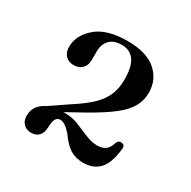

<svg xmlns="http://www.w3.org/2000/svg" viewBox="-94 -803 538 541"><g transform="rotate(30 175.0 -532.0)"><path d="M77 -424.5 62 -434 128.5 -479Q163.5 -501.5 184 -521.5Q204.5 -541.5 213.5 -563.2Q222.5 -585 222.5 -613Q222.5 -656.5 208 -675.5Q193.5 -694.5 168 -694.5Q141 -694.5 128 -680Q115 -665.5 115 -643.5V-615.5Q115 -597.5 104.8 -587.2Q94.5 -577 77.5 -577Q61 -577 51 -587.2Q41 -597.5 41 -616Q41 -653 75 -682.5Q109 -712 176 -712Q238.5 -712 269.5 -684.8Q300.5 -657.5 300.5 -615Q300.5 -591 289 -569.8Q277.5 -548.5 250 -527Q222.5 -505.5 175.5 -479ZM34.5 -388Q34.5 -415 57 -431.5Q79.5 -448 124.5 -448Q148 -448 169 -439.5Q190 -431 209.8 -422.5Q229.5 -414 248 -414Q265 -414 275 -421.5Q285 -429 290 -446.5Q292 -451.5 295.5 -453.8Q299 -456 303 -455.5Q316.5 -455 314.5 -440Q309 -391 289.5 -371.5Q270 -352 239 -352Q213.5 -352 195.5 -363.2Q177.5 -374.5 159.5 -400.5Q148 -413.5 139.5 -419.2Q131 -425 122.5 -425Q113.5 -425 108.8 -417Q104 -409 103.5 -391Q103 -371 94 -361.5Q85 -352 69 -352Q53.5 -352 44 -361.8Q34.5 -371.5 34.5 -388Z"/></g></svg>

Font: Fraunces 48pt
Style: Regular
Weight: 400
Version: Version 1.000;[b76b70a41]